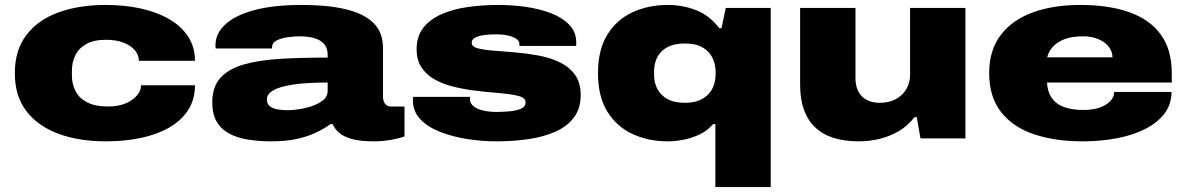

<svg xmlns="http://www.w3.org/2000/svg" viewBox="-20 -560 4798 777"><path d="M409 12Q300 12 217 -18.5Q134 -49 87 -110Q40 -171 40 -264Q40 -357 87 -418.5Q134 -480 217 -510Q300 -540 409 -540Q483 -540 548 -526Q613 -512 663 -483.5Q713 -455 741 -412.5Q769 -370 769 -314H542Q542 -338 525 -357.5Q508 -377 478.5 -388Q449 -399 409 -399Q360 -399 329.5 -382Q299 -365 285 -336.5Q271 -308 271 -274V-254Q271 -220 285.5 -191.5Q300 -163 332.5 -146Q365 -129 418 -129Q458 -129 488 -141.5Q518 -154 534.5 -174Q551 -194 551 -215H769Q769 -157 741 -114Q713 -71 663.5 -43Q614 -15 548.5 -1.5Q483 12 409 12Z M1079 12Q1028 12 984 5Q940 -2 907.5 -19.5Q875 -37 857 -67.5Q839 -98 839 -146Q839 -209 872.5 -245.5Q906 -282 968 -299.5Q1030 -317 1115.5 -322Q1201 -327 1306 -327V-338Q1306 -365 1292 -381.5Q1278 -398 1252.5 -405.5Q1227 -413 1192 -413Q1171 -413 1145 -409.5Q1119 -406 1100 -396.5Q1081 -387 1081 -368V-364H853Q852 -368 852 -370.5Q852 -373 852 -377Q852 -424 891.5 -461Q931 -498 1009 -519Q1087 -540 1201 -540Q1306 -540 1379.5 -522.5Q1453 -505 1491.5 -467Q1530 -429 1530 -365V-168Q1530 -152 1538 -140.5Q1546 -129 1562 -129H1617V-8Q1599 -1 1564.5 5.5Q1530 12 1492 12Q1438 12 1404 2.5Q1370 -7 1352 -23Q1334 -39 1326 -58H1318Q1289 -37 1253.5 -21Q1218 -5 1175 3.5Q1132 12 1079 12ZM1146 -114Q1161 -114 1187 -117.5Q1213 -121 1240.5 -130Q1268 -139 1287 -154Q1306 -169 1306 -193V-226Q1219 -226 1164.5 -217.5Q1110 -209 1085 -194Q1060 -179 1060 -158Q1060 -139 1072.5 -129.5Q1085 -120 1105 -117Q1125 -114 1146 -114Z M1989 12Q1929 12 1869.5 2.5Q1810 -7 1760.5 -26.5Q1711 -46 1681 -77.5Q1651 -109 1651 -154Q1651 -157 1651 -160.5Q1651 -164 1652 -168H1883Q1882 -164 1882 -161.5Q1882 -159 1882 -157Q1883 -140 1897.5 -129Q1912 -118 1936 -112.5Q1960 -107 1989 -107Q2009 -107 2037 -109Q2065 -111 2086 -119Q2107 -127 2107 -146Q2107 -165 2075 -172.5Q2043 -180 1993 -184Q1943 -188 1888 -195Q1846 -201 1806.5 -211.5Q1767 -222 1735.5 -240.5Q1704 -259 1685 -288.5Q1666 -318 1666 -361Q1666 -413 1693 -447.5Q1720 -482 1766.5 -502.5Q1813 -523 1872.5 -531.5Q1932 -540 1997 -540Q2053 -540 2109 -532Q2165 -524 2211 -506Q2257 -488 2284.5 -459Q2312 -430 2312 -388Q2312 -385 2312 -380.5Q2312 -376 2311 -374H2082V-382Q2082 -395 2068.5 -403.5Q2055 -412 2035 -416.5Q2015 -421 1994 -421Q1985 -421 1967.5 -420.5Q1950 -420 1932 -417Q1914 -414 1901.5 -407Q1889 -400 1889 -387Q1889 -371 1913.5 -364.5Q1938 -358 1978 -355Q2018 -352 2065 -348Q2111 -344 2158 -335.5Q2205 -327 2244 -308.5Q2283 -290 2306.5 -258Q2330 -226 2330 -175Q2330 -121 2302.5 -84.5Q2275 -48 2227.5 -27Q2180 -6 2118.5 3Q2057 12 1989 12Z M2875 197V-58H2866Q2844 -32 2812 -16.5Q2780 -1 2746 5.5Q2712 12 2683 12Q2604 12 2540 -17.5Q2476 -47 2438 -108Q2400 -169 2400 -264Q2400 -359 2438 -420Q2476 -481 2540 -510.5Q2604 -540 2683 -540Q2741 -540 2795.5 -519.5Q2850 -499 2891 -446H2900L2917 -528H3099V197ZM2752 -144Q2785 -144 2808.5 -153.5Q2832 -163 2847 -179Q2862 -195 2869 -216Q2876 -237 2876 -261V-267Q2876 -299 2863.5 -325.5Q2851 -352 2823.5 -368Q2796 -384 2752 -384Q2708 -384 2680.5 -369Q2653 -354 2640 -328.5Q2627 -303 2627 -273V-255Q2627 -226 2640 -200.5Q2653 -175 2680.5 -159.5Q2708 -144 2752 -144Z M3455 12Q3337 12 3277.5 -46Q3218 -104 3218 -216V-528H3442V-243Q3442 -222 3448 -203.5Q3454 -185 3466 -172Q3478 -159 3497 -151.5Q3516 -144 3541 -144Q3577 -144 3604.5 -158.5Q3632 -173 3647.5 -199Q3663 -225 3663 -257V-528H3887V0H3705L3690 -86H3681Q3654 -51 3617.5 -29.5Q3581 -8 3539.5 2Q3498 12 3455 12Z M4362 12Q4249 12 4163.5 -17Q4078 -46 4030.5 -107.5Q3983 -169 3983 -264Q3983 -357 4030 -418.5Q4077 -480 4160 -510Q4243 -540 4352 -540Q4466 -540 4549 -511Q4632 -482 4677 -421Q4722 -360 4722 -264V-226H4217Q4219 -189 4236 -164Q4253 -139 4285.5 -127Q4318 -115 4364 -115Q4394 -115 4417.5 -121Q4441 -127 4457 -137.5Q4473 -148 4481 -161Q4489 -174 4489 -188H4721Q4721 -138 4692.5 -100.5Q4664 -63 4614.5 -38Q4565 -13 4500 -0.5Q4435 12 4362 12ZM4218 -328H4482Q4482 -345 4474 -360Q4466 -375 4450.5 -387Q4435 -399 4412.5 -406Q4390 -413 4362 -413Q4318 -413 4288 -401.5Q4258 -390 4240.5 -370.5Q4223 -351 4218 -328Z"/></svg>

Font: Archivo Expanded Black
Style: Regular
Weight: 900
Width: 7
Designer: Hector Gatti
Foundry: Omnibus-Type
Version: Version 2.001